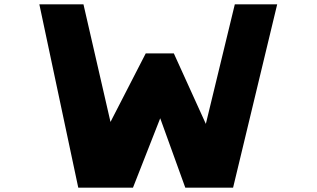

<svg xmlns="http://www.w3.org/2000/svg" viewBox="-20 -868 1464 888"><path d="M342 0 162 -848H366L491 -304L654 -621H784L932 -295L1066 -848H1262L1058 0H837L721 -321L595 0Z"/></svg>

Font: OpenDyslexic
Style: Bold
Weight: 800
Designer: Abbie Gonzalez
Version: Version 0.920;hotconv 1.0.109;makeotfexe 2.5.65596